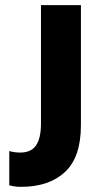

<svg xmlns="http://www.w3.org/2000/svg" viewBox="-20 -720 399 745"><path d="M62 5Q45 5 34.5 3Q24 1 16 -1V-134Q25 -131 36.5 -129.5Q48 -128 58 -128Q101 -128 120 -156Q139 -184 139 -241V-700H294V-234Q294 -110 232 -52.5Q170 5 62 5Z"/></svg>

Font: Tilda Sans Extra Bold
Style: Regular
Weight: 800
Designer: ParaType Ltd
Foundry: ParaType Ltd
Version: Version 1.009